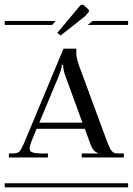

<svg xmlns="http://www.w3.org/2000/svg" viewBox="-29 -797 565 817"><path d="M-8.8 -708H208L192.9 -690.9H-8.8ZM365.2 -708H516.1V-690.9H344.2ZM-8.8 -17.1H516.1V0H-8.8ZM8.8 -127V-144H20Q44.9 -144 52.7 -151.1Q60.5 -158.2 74.7 -191.4Q76.2 -194.8 77.1 -196.8L241.2 -589.8H295.9V-585Q293 -558.6 306.2 -521L425.8 -196.8Q434.6 -175.8 437.7 -168.2Q440.9 -160.6 447.8 -153.3Q454.6 -146 461.7 -145Q468.8 -144 482.9 -144H498V-127H318.8V-144H387.2V-146Q366.2 -153.3 356 -183.1L332 -249H127L105 -195.8Q92.3 -164.1 100.6 -154.1Q108.9 -144 147 -144H174.8V-127ZM321.8 -274.9 248 -477.1Q243.2 -490.7 241 -504.2Q238.8 -517.6 240.2 -520V-521H232.9V-520Q236.8 -514.2 222.2 -476.1L138.2 -274.9ZM329.1 -773.9 344.2 -759.8Q350.1 -753.9 350.1 -751Q350.1 -749 346.2 -743.2L333 -728L229 -646L214.8 -657.2L311 -772Q315.9 -776.9 319.8 -776.9Q324.7 -776.9 329.1 -773.9Z"/></svg>

Font: FoglihtenFr02
Style: Regular
Weight: 500
Version: Version 0.68